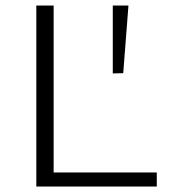

<svg xmlns="http://www.w3.org/2000/svg" viewBox="-20 -678 614 698"><path d="M550 -51V0H112V-658H175V-51ZM428 -412 390 -411V-658H447Z"/></svg>

Font: Isabella Sans
Style: Regular
Weight: 400
Designer: Original fonts by Christian Thalmann (Catharsis Fonts), Modifications by Cristiano Sobral
Version: Version 0.002;July 12, 2020;FontCreator 13.0.0.2655 64-bit; 